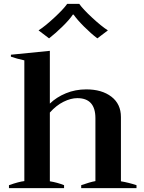

<svg xmlns="http://www.w3.org/2000/svg" viewBox="-20 -966 741 986"><path d="M232 -769 178 -810Q211 -831 258.5 -875Q306 -919 325 -946H387Q406 -919 453.5 -875Q501 -831 534 -810L480 -769Q448 -793 412 -829Q376 -865 358 -891H354Q337 -865 300.5 -829.5Q264 -794 232 -769ZM681 -15V0H397V-15Q442 -31 470 -36V-359Q470 -462 377 -462Q344 -462 306.5 -443.5Q269 -425 236 -388V-35Q274 -29 309 -15V0H26V-15Q77 -33 105 -36V-656Q64 -665 36 -675V-685L236 -705V-434Q270 -467 318.5 -487Q367 -507 423 -507Q503 -507 552 -469.5Q601 -432 601 -365V-35Q642 -28 681 -15Z"/></svg>

Font: Trirong SemiBold
Style: Regular
Weight: 600
Designer: Katatrad Team
Foundry: CadsonDemak
Version: Version 1.001